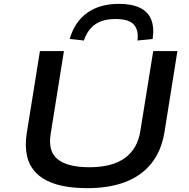

<svg xmlns="http://www.w3.org/2000/svg" viewBox="-20 -971 985 1000"><path d="M435 9Q339 9 273.5 -11Q208 -31 170.5 -68Q133 -105 121 -157.5Q109 -210 119 -275L188 -705H313L244 -274Q229 -183 280.5 -141.5Q332 -100 446 -100Q565 -100 631 -148.5Q697 -197 711 -289L778 -705H904L837 -285Q821 -185 768 -119.5Q715 -54 631 -22.5Q547 9 435 9ZM417 -760 343 -768Q369 -858 434.5 -904.5Q500 -951 600 -951Q666 -951 708.5 -930.5Q751 -910 767.5 -869Q784 -828 775 -768L696 -760Q703 -813 677.5 -842.5Q652 -872 582 -872Q515 -872 475 -843.5Q435 -815 417 -760Z"/></svg>

Font: Nunito Sans 7pt Expanded SemiBold
Style: Italic
Weight: 600
Width: 7
Italic angle: -9°
Designer: Vernon Adams
Foundry: Vernon Adams
Version: Version 3.101;gftools[0.9.27]